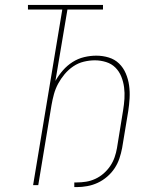

<svg xmlns="http://www.w3.org/2000/svg" viewBox="-20 -755 640 783"><path d="M283 8V-11H293Q312 -11 331 -14Q350 -17 368.5 -25.5Q387 -34 402.5 -47.5Q418 -61 429.5 -78Q441 -95 447.5 -114Q454 -133 457 -151L482 -305Q486 -329 487.5 -352.5Q489 -376 486 -399Q483 -422 474.5 -443Q466 -464 450.5 -479.5Q435 -495 412.5 -502Q390 -509 367 -509Q345 -509 322 -503.5Q299 -498 279 -484.5Q259 -471 243.5 -452.5Q228 -434 217 -413.5Q206 -393 200 -371Q194 -349 190 -326L136 0H115L234 -716H94V-735H400V-716H255L206 -425Q219 -448 236.5 -468Q254 -488 276 -502Q298 -516 323 -522Q348 -528 373 -528Q399 -528 423.5 -520.5Q448 -513 465.5 -496Q483 -479 493 -455.5Q503 -432 506.5 -406.5Q510 -381 508.5 -354.5Q507 -328 503 -302L478 -151Q474 -130 467 -109Q460 -88 447.5 -69Q435 -50 417 -34.5Q399 -19 378.5 -9.5Q358 0 336 4Q314 8 293 8Z"/></svg>

Font: Iosevka SS04 Thin Extended
Style: Italic
Weight: 100
Width: 7
Italic angle: -9°
Monospace: yes
Designer: Belleve Invis
Foundry: Belleve Invis
Version: Version 19.0.0; ttfautohint (v1.8.4)